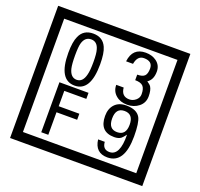

<svg xmlns="http://www.w3.org/2000/svg" viewBox="-170 -1151 1496 1433"><g transform="rotate(20 577.5 -435.0)"><path d="M1103 90H53V-960H1103ZM1028 15V-885H128V15ZM497 -656Q497 -442 371 -442Q244 -442 244 -656Q244 -744 265 -789Q294 -855 371 -855Q448 -855 477 -789Q497 -745 497 -656ZM444 -656Q444 -723 435 -752Q420 -809 371 -809Q322 -809 306 -752Q298 -723 298 -656Q298 -587 306 -553Q322 -488 371 -488Q419 -488 435 -554Q444 -587 444 -656ZM919 -556Q919 -504 880.5 -473Q842 -442 789 -442Q734 -442 700 -471Q662 -502 662 -554H721Q727 -485 790 -485Q818 -485 841 -504.5Q864 -524 864 -552Q864 -597 846 -616Q828 -635 783 -635V-679Q825 -679 841.5 -696Q858 -713 858 -754Q858 -812 789 -812Q738 -812 726 -744H671Q684 -855 788 -855Q839 -855 874 -829Q913 -800 913 -750Q913 -685 871 -658Q895 -642 903 -630Q919 -605 919 -556ZM488 -379H313V-257H477V-209H313V-30H257V-427H488ZM919 -238Q919 -22 784 -22Q687 -22 674 -125H727Q731 -65 785 -65Q868 -65 865 -232Q844 -205 834 -197Q814 -182 780 -182Q663 -182 663 -308Q663 -366 695.5 -400.5Q728 -435 786 -435Q870 -435 898 -385Q919 -346 919 -238ZM858 -308Q858 -392 788 -392Q719 -392 719 -308Q719 -224 788 -224Q858 -224 858 -308Z"/></g></svg>

Font: Unicode BMP Fallback SIL
Style: Regular
Weight: 400
Foundry: NRSI, SIL International
Version: Version 5.1 Based on Unicode 5.1